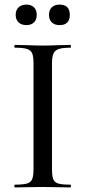

<svg xmlns="http://www.w3.org/2000/svg" viewBox="-20 -822 375 842"><path d="M289.1 -12.2Q291 -12.2 291 -6.1Q291 0 289.1 0Q258.3 0 238.8 -1L166 -2L96.2 -1Q78.1 0 44.9 0Q43 0 43 -6.1Q43 -12.2 44.9 -12.2Q81.1 -12.2 98.1 -17.1Q115.2 -22 121.1 -36.4Q127 -50.8 127 -81.1V-543.9Q127 -573.7 121.1 -587.9Q115.2 -602.1 98.1 -607.4Q81.1 -612.8 44.9 -612.8Q43 -612.8 43 -618.9Q43 -625 44.9 -625L96.2 -624Q140.1 -622.1 168 -622.1Q195.8 -622.1 240.2 -624L289.1 -625Q291 -625 291 -618.9Q291 -612.8 289.1 -612.8Q253.9 -612.8 237.1 -606.9Q220.2 -601.1 214.1 -586.4Q208 -571.8 208 -542V-81.1Q208 -49.8 213.6 -35.9Q219.2 -22 235.6 -17.1Q252 -12.2 289.1 -12.2ZM241.2 -801.8Q286.1 -801.8 286.1 -756.8Q286.1 -711.9 241.2 -711.9Q219.2 -711.9 207 -723.9Q194.8 -735.8 194.8 -756.8Q194.8 -777.8 207 -789.8Q219.2 -801.8 241.2 -801.8ZM61.5 -723.9Q48.8 -735.8 48.8 -756.8Q48.8 -777.8 61.5 -789.8Q74.2 -801.8 95.7 -801.8Q117.2 -801.8 129.2 -789.8Q141.1 -777.8 141.1 -756.8Q141.1 -735.8 129.2 -723.9Q117.2 -711.9 95.7 -711.9Q74.2 -711.9 61.5 -723.9Z"/></svg>

Font: Cormorant-Medium
Style: Regular
Weight: 500
Designer: Christian Thalmann (Catharsis Fonts)
Version: Version 3.000